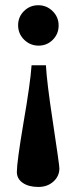

<svg xmlns="http://www.w3.org/2000/svg" viewBox="-20 -493 289 745"><path d="M129.9 -315.9Q97.2 -315.9 73.7 -338.9Q50.3 -361.8 50.3 -395Q50.3 -427.7 73.2 -450.2Q96.2 -472.7 128.4 -472.7Q161.1 -472.7 184.3 -449.7Q207.5 -426.8 207.5 -394Q207.5 -361.3 184.8 -338.6Q162.1 -315.9 129.9 -315.9ZM128.9 232.4Q91.3 232.4 68.4 216.6Q45.4 200.7 45.4 174.3Q45.4 136.2 70.8 -14.6Q98.1 -172.4 102.5 -239.7H158.2Q161.6 -173.8 185.1 -20Q210.4 147.5 210.4 160.2Q210.4 190.9 187 211.7Q163.6 232.4 128.9 232.4Z"/></svg>

Font: Elstob 10pt
Style: Bold
Weight: 700
Designer: Peter S. Baker
Version: Version 1.015